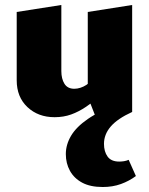

<svg xmlns="http://www.w3.org/2000/svg" viewBox="-20 -461 598 770"><path d="M199 9Q133 9 90 -31.5Q47 -72 47 -139V-413L226 -441V-176Q226 -145 238.5 -125Q251 -105 278 -105Q290 -105 302.5 -109Q315 -113 326.5 -120.5Q338 -128 346 -138L385 -78Q355 -53 325.5 -33Q296 -13 265.5 -2Q235 9 199 9ZM366 14 332 -73V-413L510 -441V-12ZM392 289Q342 289 309.5 271.5Q277 254 260.5 224Q244 194 244 157Q244 119 265 83.5Q286 48 332.5 16Q379 -16 456 -44L510 -12Q451 15 424 46.5Q397 78 397 116Q397 147 411.5 167Q426 187 458 187Q467 187 477 185.5Q487 184 496 180L525 245Q498 265 465 277Q432 289 392 289Z"/></svg>

Font: Ysabeau Infant Black
Style: Regular
Weight: 900
Designer: Christian Thalmann (Catharsis Fonts)
Version: Version 2.001;gftools[0.9.30]; featfreeze: ss01,ss02,lnum